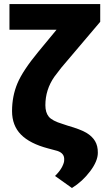

<svg xmlns="http://www.w3.org/2000/svg" viewBox="-20 -731 529 942"><path d="M471.7 -710.9V-624L281.2 -399.4L247.1 -355Q202.6 -291.5 202.6 -214.8Q202.6 -179.2 219.2 -158.7Q235.8 -138.2 286.6 -123L311.5 -114.7Q376 -96.2 404.1 -79.3Q432.1 -62.5 446.3 -38.8Q460.4 -15.1 460 18.6Q460 59.1 422.4 109.1Q384.8 159.2 333 191.4L250 132.3Q273.9 108.9 284.9 87.2Q295.9 65.4 294.9 52.7Q296.9 21 261.2 9.3L215.8 -2.9Q126.5 -26.4 82.8 -70.8Q39.1 -115.2 39.1 -186Q39.1 -258.8 65.4 -321.8Q91.8 -384.8 168.9 -478L257.3 -585H26.4V-710.9Z"/></svg>

Font: Sadagaat-English
Style: Regular
Weight: 900
Designer: Ahmed alsheikh
Foundry: Ahmed alsheikh Design
Version: Version 2.137;January 17, 2018;FontCreator 11.0.0.2408 64-bi